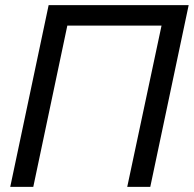

<svg xmlns="http://www.w3.org/2000/svg" viewBox="-20 -730 757 750"><path d="M20 0 170 -710H717L567 0H477L611 -630H243L110 0Z"/></svg>

Font: Raleway Medium
Style: Italic
Weight: 500
Italic angle: -12°
Designer: Matt McInerney, Pablo Impallari, Rodrigo Fuenzalida
Foundry: Matt McInerney, Pablo Impallari, Rodrigo Fuenzalida
Version: Version 4.026